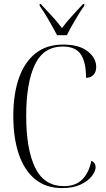

<svg xmlns="http://www.w3.org/2000/svg" viewBox="-20 -952 541 982"><path d="M298 10Q215 10 159.5 -35.5Q104 -81 76 -164Q48 -247 48 -359Q48 -470 76.5 -552Q105 -634 161.5 -679Q218 -724 303 -724Q385 -724 428.5 -689.5Q472 -655 472 -610Q472 -583 457.5 -568.5Q443 -554 420 -554Q420 -635 393 -674.5Q366 -714 301 -714Q202 -714 158 -620.5Q114 -527 114 -359Q114 -188 160 -94Q206 0 307 0Q367 0 401 -34.5Q435 -69 447 -129Q459 -125 464 -116Q469 -107 469 -98Q469 -76 449.5 -51Q430 -26 392 -8Q354 10 298 10ZM272 -772Q254 -806 229 -849.5Q204 -893 183 -922V-932H188Q216 -901 245 -870.5Q274 -840 297 -808Q320 -840 348.5 -870.5Q377 -901 405 -932H411V-922Q396 -902 380 -875.5Q364 -849 348.5 -822Q333 -795 322 -772Z"/></svg>

Font: Noto Serif Display Condensed Light
Style: Regular
Weight: 300
Width: 3
Designer: Monotype Design Team
Foundry: Monotype Imaging Inc.
Version: Version 2.009